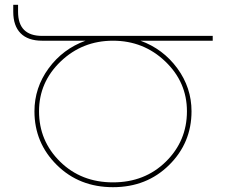

<svg xmlns="http://www.w3.org/2000/svg" viewBox="-20 -777 938 797"><path d="M863 -628V-608H563Q657 -574 716 -493.5Q775 -413 775 -315Q775 -184 682 -92Q589 0 449 0Q309 0 216 -92Q123 -184 123 -315Q123 -413 182 -493.5Q241 -574 335 -608H155Q96 -608 65.5 -639Q35 -670 35 -728V-757H55V-728Q55 -628 155 -628ZM756 -315Q756 -436 666 -522Q576 -608 449 -608Q322 -608 232 -522Q142 -436 142 -315Q142 -192 229.5 -106Q317 -20 449 -20Q581 -20 668.5 -106Q756 -192 756 -315Z"/></svg>

Font: Montserrat arm Thin
Style: Regular
Weight: 250
Designer: Julieta Ulanovsky
Foundry: Julieta Ulanovsky
Version: Version 6.000;PS 006.000;hotconv 1.0.88;makeotf.lib2.5.64775